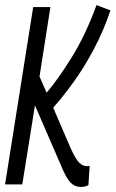

<svg xmlns="http://www.w3.org/2000/svg" viewBox="-20 -728 456 758"><path d="M0 0 111 -700H179L136 -426L164 -362Q208 -413 263 -501.5Q318 -590 361 -708L416 -687Q388 -604 349.5 -532Q311 -460 269 -402Q227 -344 190 -303L258 -145Q279 -98 293.5 -85Q308 -72 323 -72Q326 -72 328.5 -72.5Q331 -73 334 -73L329 3Q316 10 299 10Q275 10 258 -7.5Q241 -25 219 -79L118 -312L68 0Z"/></svg>

Font: Georama Condensed
Style: Italic
Weight: 400
Width: 3
Italic angle: -9°
Designer: Jean-Baptiste Levee
Foundry: Production Type
Version: Version 1.000